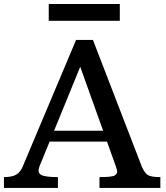

<svg xmlns="http://www.w3.org/2000/svg" viewBox="-20 -930 822 950"><path d="M0 0ZM-0.5 -53.7Q40 -53.7 60.8 -66.2Q81.5 -78.6 92.8 -106.9L356.4 -732.4H439.9L681.2 -106.9Q694.3 -75.7 710.4 -64.7Q726.6 -53.7 773.4 -53.7V0H472.2V-53.7Q536.6 -53.7 548.6 -62.5Q560.5 -71.3 559.8 -81.5Q559.1 -91.8 553.2 -106.9L509.3 -229.5H225.6L175.3 -106.9Q164.1 -77.6 182.1 -65.7Q200.2 -53.7 266.6 -53.7V0H-0.5ZM490.2 -283.2 377 -599.6 247.6 -283.2ZM221.2 -827.1V-910.2H572.8V-827.1Z"/></svg>

Font: Arbutus Slab
Style: Regular
Weight: 400
Version: Version 1.002; ttfautohint (v0.92) -l 10 -r 16 -G 200 -x 7 -